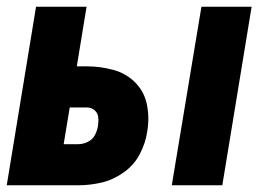

<svg xmlns="http://www.w3.org/2000/svg" viewBox="-36 -550 776 570"><path d="M474 0H624L711 -530H562ZM-16 0H197Q231 0 265.5 -8Q300 -16 331 -38Q362 -60 379 -92.5Q396 -125 401 -159Q408 -199 400.5 -238Q393 -277 366 -304.5Q339 -332 300.5 -342.5Q262 -353 222 -353H192L221 -530H71ZM153 -122 171 -231H222Q235 -231 244.5 -223Q254 -215 255.5 -202.5Q257 -190 255 -177Q253 -163 246 -149.5Q239 -136 225 -129Q211 -122 197 -122Z"/></svg>

Font: Iosevka Sparkle Heavy
Style: Italic
Weight: 900
Italic angle: -9°
Designer: Belleve Invis
Foundry: Belleve Invis
Version: Version 4.5.0; ttfautohint (v1.8.3)